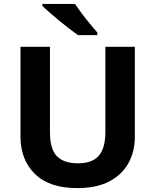

<svg xmlns="http://www.w3.org/2000/svg" viewBox="-20 -954 796 984"><path d="M671 -252Q671 -178 638.5 -118.5Q606 -59 540.5 -24.5Q475 10 375 10Q233 10 159 -62.5Q85 -135 85 -254V-714H236V-277Q236 -189 272 -153Q308 -117 379 -117Q453 -117 486.5 -156Q520 -195 520 -278V-714H671ZM364 -934Q379 -912 399.5 -884.5Q420 -857 441.5 -831.5Q463 -806 479 -787V-774H380Q361 -787 335.5 -806.5Q310 -826 283.5 -848Q257 -870 234 -890Q211 -910 197 -924V-934Z"/></svg>

Font: Noto Sans Sinhala
Style: Bold
Weight: 700
Designer: Jelle Bosma - Monotype Design Team
Foundry: Monotype Imaging Inc.
Version: Version 2.006; ttfautohint (v1.8.4.7-5d5b)